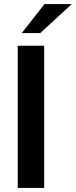

<svg xmlns="http://www.w3.org/2000/svg" viewBox="-20 -921 372 941"><path d="M67 0V-697H196.4V0ZM86.6 -758.8 198 -901H331.6L177.2 -758.8Z"/></svg>

Font: Hanken Grotesk
Style: Regular
Weight: 400
Designer: Alfredo Marco Pradil
Foundry: Hanken Design Co.
Version: Version 3.013